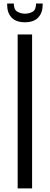

<svg xmlns="http://www.w3.org/2000/svg" viewBox="-20 -1052 278 1072"><path d="M78.6 0V-859.4H159.2V0ZM118.7 -927.7Q70.3 -927.7 45.2 -953.6Q20 -979.5 20 -1024.9V-1032.2H57.1Q57.1 -998 76.9 -986.8Q96.7 -975.6 119.6 -975.6Q142.1 -975.6 161.6 -986.1Q181.2 -996.6 181.2 -1032.2H218.3V-1025.9Q218.3 -981.4 193.8 -954.6Q169.4 -927.7 118.7 -927.7Z"/></svg>

Font: Antonio ExtraLight
Style: Regular
Weight: 250
Designer: Vernon Adams
Foundry: Vernon Adams
Version: Version 1.002